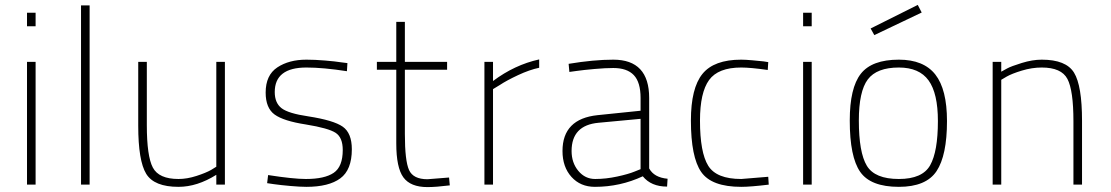

<svg xmlns="http://www.w3.org/2000/svg" viewBox="-20 -752 4525 782"><path d="M90 0V-500H125V0ZM90 -645V-700H125V-645Z M310 0V-730H345V0Z M861 -500H896V0H861V-40Q783 9 707 9Q608 9 575.5 -44Q543 -97 543 -240V-500H578V-242Q578 -116 602.5 -69.5Q627 -23 707 -23Q742 -23 780.5 -35.5Q819 -48 840 -60L861 -73Z M1395 -495 1393 -462Q1296 -477 1228 -477Q1099 -477 1099 -377Q1099 -333 1126.5 -311.5Q1154 -290 1236 -278Q1339 -262 1376 -236Q1413 -210 1413 -144Q1413 -60 1366 -25.5Q1319 9 1228 9Q1203 9 1163 5.5Q1123 2 1095 -2L1068 -6L1072 -39Q1175 -23 1226 -23Q1302 -23 1339 -48Q1376 -73 1376 -141Q1376 -192 1347 -211Q1318 -230 1226 -245Q1135 -259 1098.5 -285.5Q1062 -312 1062 -375Q1062 -446 1109.5 -477.5Q1157 -509 1228 -509Q1262 -509 1304 -505.5Q1346 -502 1371 -498Z M1801 -468H1629V-206Q1629 -97 1646 -59.5Q1663 -22 1721 -22L1809 -29L1812 3Q1756 10 1721 10Q1652 10 1623 -29.5Q1594 -69 1594 -168V-468H1515V-500H1594V-663H1629V-500H1801Z M1953 0V-500H1988V-422Q2076 -488 2176 -510V-476Q2137 -468 2090 -446Q2043 -424 2016 -406L1988 -389V0Z M2624 -353V-66Q2644 -29 2699 -24L2697 8Q2632 8 2598 -34Q2506 9 2403 9Q2344 9 2307.5 -31.5Q2271 -72 2271 -137Q2271 -268 2414 -283L2589 -301V-353Q2589 -417 2561.5 -446Q2534 -475 2478 -475Q2446 -475 2401 -471Q2356 -467 2328 -463L2299 -459L2296 -492Q2398 -509 2478 -509Q2624 -509 2624 -353ZM2589 -268 2418 -252Q2308 -242 2308 -137Q2308 -89 2335.5 -56Q2363 -23 2404 -23Q2448 -23 2494 -33Q2540 -43 2564 -53L2589 -63Z M2999 -509Q3016 -509 3043.5 -506.5Q3071 -504 3090 -502L3109 -499L3107 -467Q3037 -477 2999 -477Q2905 -477 2868 -426Q2831 -375 2831 -261Q2831 -131 2864.5 -77Q2898 -23 2999 -23L3109 -32L3111 0Q3037 9 2999 9Q2878 9 2836 -51.5Q2794 -112 2794 -261Q2794 -393 2841 -451Q2888 -509 2999 -509Z M3251 0V-500H3286V0ZM3251 -645V-700H3286V-645Z M3641 -509Q3742 -509 3789.5 -448.5Q3837 -388 3837 -259Q3837 -119 3794.5 -55Q3752 9 3641 9Q3526 9 3483.5 -52Q3441 -113 3441 -261Q3441 -394 3486 -451.5Q3531 -509 3641 -509ZM3641 -23Q3737 -23 3768.5 -79Q3800 -135 3800 -259Q3800 -372 3762 -424.5Q3724 -477 3641 -477Q3551 -477 3514.5 -428.5Q3478 -380 3478 -261Q3478 -131 3510.5 -77Q3543 -23 3641 -23ZM3526 -636 3718 -732 3734 -701 3541 -609Z M4058 0H4023V-500H4058V-460Q4067 -465 4082.5 -473.5Q4098 -482 4141.5 -495.5Q4185 -509 4223 -509Q4322 -509 4354.5 -456Q4387 -403 4387 -260V0H4352V-258Q4352 -384 4327.5 -430.5Q4303 -477 4223 -477Q4183 -477 4142 -464.5Q4101 -452 4080 -440L4058 -427Z"/></svg>

Font: TypoPRO Titillium Maps
Style: 1 wt
Weight: 100
Designer: Campivisivi
Foundry: Accademia di Belle Arti di Urbino and students of MA course of Visual design
Version: Version 001.001